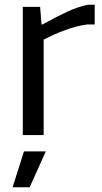

<svg xmlns="http://www.w3.org/2000/svg" viewBox="-20 -569 431 809"><path d="M76 -540H149L155 -466H159Q215 -497 262 -519Q309 -541 351 -549H379V-466H348Q303 -460 255.5 -442.5Q208 -425 164 -402V0H76ZM81 69H173L105 220H33Z"/></svg>

Font: EncodeSans
Style: Regular
Weight: 400
Designer: Pablo Impallari, Andres Torresi
Foundry: Pablo Impallari, Andres Torresi
Version: Version 1.000; ttfautohint (v1.4.1)